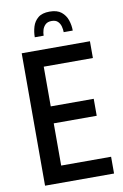

<svg xmlns="http://www.w3.org/2000/svg" viewBox="-96 -927 630 981"><g transform="rotate(-10 219.5 -436.0)"><path d="M56 0V-687H410V-600H155V-394H378V-306H155V-87H414V0ZM136 -756Q136 -784 144 -810.5Q152 -837 173 -854.5Q194 -872 233 -872Q272 -872 293.5 -854.5Q315 -837 324 -810.5Q333 -784 333 -756H286Q286 -770 282 -785.5Q278 -801 267 -812Q256 -823 235 -823Q214 -823 202.5 -812Q191 -801 186.5 -785.5Q182 -770 182 -756Z"/></g></svg>

Font: Archivo ExtraCondensed Medium
Style: Regular
Weight: 500
Width: 2
Designer: Hector Gatti
Foundry: Omnibus-Type
Version: Version 2.001